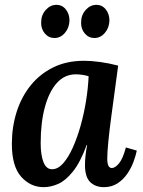

<svg xmlns="http://www.w3.org/2000/svg" viewBox="-20 -762 589 793"><path d="M328 -511Q356 -511 393 -506Q430 -501 468 -491Q462 -446 454.5 -390.5Q447 -335 439.5 -279.5Q432 -224 427.5 -178Q423 -132 423 -107Q423 -68 442 -68Q455 -68 471 -86.5Q487 -105 500 -153L545 -140Q541 -120 531.5 -94Q522 -68 505.5 -44Q489 -20 465 -4.5Q441 11 409 11Q374 11 352.5 -10Q331 -31 331 -80Q331 -118 340 -163H338Q312 -92 281.5 -54Q251 -16 220.5 -2.5Q190 11 160 11Q106 11 67.5 -32Q29 -75 29 -168Q29 -237 48.5 -299Q68 -361 106 -408.5Q144 -456 199.5 -483.5Q255 -511 328 -511ZM293 -455Q247 -455 215 -419.5Q183 -384 165.5 -320Q148 -256 148 -171Q148 -122 159.5 -92.5Q171 -63 195 -63Q219 -63 240.5 -87Q262 -111 280.5 -152Q299 -193 313 -243Q327 -293 335.5 -346Q344 -399 346 -447Q338 -450 323 -452.5Q308 -455 293 -455ZM370 -605Q346 -605 330 -624Q314 -643 315 -670Q315 -700 334 -721Q353 -742 378 -742Q402 -742 417 -723Q432 -704 432 -677Q431 -647 413 -626Q395 -605 370 -605ZM205 -605Q181 -605 165 -624Q149 -643 150 -670Q150 -700 169 -721Q188 -742 213 -742Q237 -742 252 -723Q267 -704 267 -677Q266 -647 248 -626Q230 -605 205 -605Z"/></svg>

Font: Lora SemiBold
Style: Italic
Weight: 600
Italic angle: -3°
Designer: Olga Karpushina, Alexei Vanyashin (Cyrillic)
Foundry: Cyreal
Version: Version 3.011; ttfautohint (v1.8.4.7-5d5b)